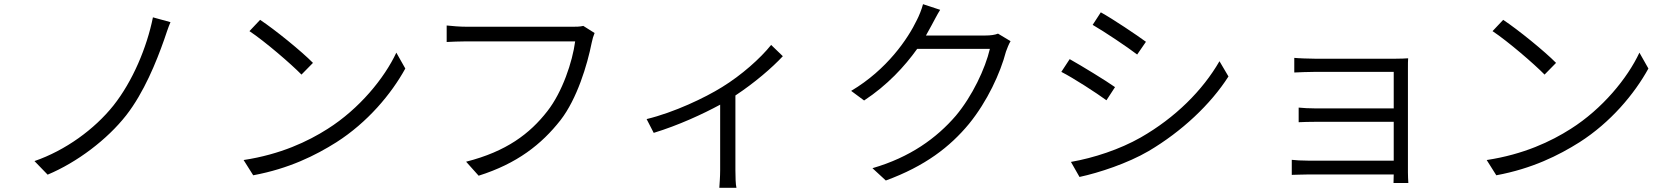

<svg xmlns="http://www.w3.org/2000/svg" viewBox="-20 -823 7990 919"><path d="M796 -717 712 -740C683 -596 615 -434 523 -318C432 -204 293 -103 145 -52L208 13C349 -46 493 -155 584 -271C669 -380 728 -526 766 -634C774 -657 785 -692 796 -717Z M1225 -728 1174 -674C1249 -624 1373 -517 1423 -466L1478 -522C1424 -577 1296 -681 1225 -728ZM1146 -57 1192 16C1364 -16 1490 -79 1590 -142C1739 -237 1853 -373 1920 -495L1877 -571C1820 -449 1700 -302 1548 -206C1454 -146 1323 -84 1146 -57Z M2826 -665 2772 -699C2755 -695 2737 -695 2723 -695C2679 -695 2268 -695 2215 -695C2182 -695 2145 -698 2118 -701V-622C2143 -623 2175 -625 2214 -625C2268 -625 2676 -625 2733 -625C2720 -527 2672 -383 2600 -291C2516 -183 2404 -98 2211 -49L2271 18C2455 -40 2572 -132 2663 -248C2742 -350 2791 -512 2812 -618C2816 -637 2820 -651 2826 -665Z M3075 -253 3109 -187C3227 -223 3344 -277 3427 -322V-8C3427 22 3424 61 3423 76H3505C3501 61 3500 22 3500 -8V-366C3591 -426 3676 -499 3727 -554L3671 -608C3620 -544 3529 -463 3436 -406C3354 -355 3207 -285 3075 -253Z M4480 -776 4398 -803C4392 -779 4378 -745 4369 -728C4326 -638 4226 -490 4054 -388L4116 -342C4227 -415 4310 -505 4370 -589H4718C4696 -495 4634 -363 4555 -269C4463 -162 4336 -70 4156 -18L4220 41C4408 -28 4527 -120 4618 -230C4706 -338 4768 -473 4795 -576C4800 -590 4809 -613 4817 -626L4757 -662C4742 -656 4722 -653 4695 -653H4412L4439 -702C4449 -720 4465 -752 4480 -776Z M5249 -764 5210 -704C5267 -671 5376 -598 5423 -562L5465 -623C5423 -654 5307 -732 5249 -764ZM5106 -48 5147 24C5240 4 5377 -41 5478 -100C5637 -194 5775 -324 5860 -457L5817 -530C5736 -390 5606 -260 5440 -165C5340 -108 5215 -67 5106 -48ZM5100 -540 5060 -479C5119 -449 5228 -378 5276 -343L5317 -406C5275 -436 5157 -508 5100 -540Z M6163 -58V14C6179 14 6213 12 6245 12H6651L6650 53H6721C6720 39 6719 18 6719 2C6719 -85 6719 -461 6719 -496C6719 -515 6719 -534 6720 -544C6707 -543 6684 -542 6661 -542C6580 -542 6324 -542 6273 -542C6249 -542 6192 -544 6175 -546V-476C6192 -477 6249 -479 6273 -479C6324 -479 6618 -479 6651 -479V-304H6282C6248 -304 6214 -306 6196 -308V-238C6215 -239 6248 -240 6282 -240H6651V-54H6244C6210 -54 6179 -56 6163 -58Z M7175 -728 7124 -674C7199 -624 7323 -517 7373 -466L7428 -522C7374 -577 7246 -681 7175 -728ZM7096 -57 7142 16C7314 -16 7440 -79 7540 -142C7689 -237 7803 -373 7870 -495L7827 -571C7770 -449 7650 -302 7498 -206C7404 -146 7273 -84 7096 -57Z"/></svg>

Font: Noto Sans CJK HK DemiLight
Style: Regular
Weight: 350
Designer: Ryoko NISHIZUKA 西塚涼子 (kana, bopomofo & ideographs); Paul D. Hunt (Latin, Greek & Cyrillic); Sandoll Communications 산돌커뮤니
Foundry: Adobe
Version: Version 2.004;hotconv 1.0.118;makeotfexe 2.5.65603